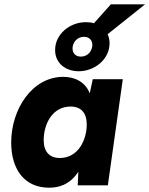

<svg xmlns="http://www.w3.org/2000/svg" viewBox="-20 -861 694 892"><path d="M208 11C249.5 11 302 0 344 -63L341 0H481L550.5 -493H411L397 -427.5C375.5 -482 325.5 -504 274 -504C129 -504 32 -353 32 -199C32 -75 93 11 208 11ZM183 -210C183 -283 222 -366 308 -366C357 -366 383 -336 383 -283C383 -212 344 -127 258 -127C209 -127 183 -157 183 -210ZM236 -629C236 -565 287 -530 346 -530C419 -530 489 -585 489 -660C489 -676 486 -690 480 -702L654 -841H495L416.5 -753C405 -756.5 392 -758 379 -758C304 -758 236 -702 236 -629ZM317 -636C317 -661 336 -690 370 -690C397 -690 409 -672 409 -652C409 -627 390 -598 356 -598C329 -598 317 -616 317 -636Z"/></svg>

Font: HK Grotesk Black
Style: Italic
Weight: 900
Italic angle: -16°
Designer: Alfredo Marco Pradil
Foundry: Hanken Design Co.
Version: Version 3.001;FEAKit 1.0